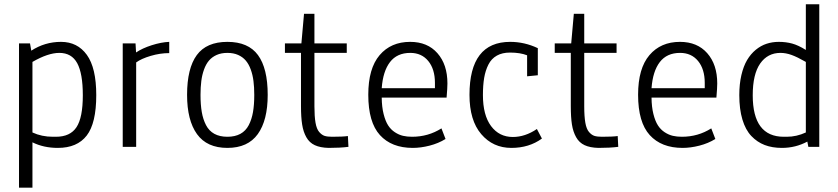

<svg xmlns="http://www.w3.org/2000/svg" viewBox="-20 -683 3899 893"><path d="M130.9 -21V189.9H68.4V-481H119.6L125.5 -447.3Q188.5 -488.3 263.7 -488.3Q340.3 -488.3 384 -427.7Q427.7 -367.2 427.7 -240.7Q427.7 -109.9 383.3 -52.5Q338.9 4.9 249 4.9Q183.1 4.9 130.9 -21ZM130.9 -395V-66.9Q173.8 -46.9 226.1 -46.9H240.2Q306.6 -46.9 335.9 -91.6Q365.2 -136.2 365.2 -239.7Q365.2 -341.3 339.1 -389.2Q313 -437 255.9 -437Q203.6 -437 130.9 -395Z M612.8 -439Q641.6 -458.5 685.8 -472.7Q730 -486.8 767.1 -488.3V-436Q724.6 -436 680.9 -423.1Q637.2 -410.2 613.3 -392.6V0H550.8V-481H610.4Z M850.1 -241.7Q850.1 -365.2 895.3 -426.8Q940.4 -488.3 1037.6 -488.3Q1134.8 -488.3 1179.9 -426.8Q1225.1 -365.2 1225.1 -241.7Q1225.1 -123.5 1179 -59.3Q1132.8 4.9 1037.6 4.9Q942.4 4.9 896.2 -59.3Q850.1 -123.5 850.1 -241.7ZM912.6 -241.7Q912.6 -195.8 918.5 -161.9Q924.3 -127.9 938.2 -101.1Q952.1 -74.2 977.1 -60.5Q1002 -46.9 1037.6 -46.9Q1073.2 -46.9 1098.1 -60.5Q1123 -74.2 1137 -101.1Q1150.9 -127.9 1156.7 -161.9Q1162.6 -195.8 1162.6 -241.7Q1162.6 -277.3 1158.9 -306.2Q1155.3 -335 1146.2 -359.9Q1137.2 -384.8 1123 -401.4Q1108.9 -418 1087.4 -427.5Q1065.9 -437 1037.6 -437Q1009.3 -437 987.8 -427.5Q966.3 -418 952.1 -401.4Q938 -384.8 929 -359.9Q919.9 -335 916.3 -306.2Q912.6 -277.3 912.6 -241.7Z M1508.3 4.9Q1469.2 3.9 1444.1 -7.8Q1418.9 -19.5 1404.8 -44.7Q1390.6 -69.8 1385.3 -103.8Q1379.9 -137.7 1379.9 -189.5V-437H1305.2V-481H1381.8L1394 -618.7H1442.4V-481H1592.8V-437H1442.4V-188.5Q1442.4 -141.6 1447.5 -112.3Q1452.6 -83 1464.6 -69.1Q1476.6 -55.2 1489.7 -51Q1502.9 -46.9 1524.9 -46.9Q1575.2 -46.9 1598.1 -50.3L1600.6 0Q1561.5 4.9 1508.3 4.9Z M1888.2 -437Q1826.7 -437 1793.9 -394.3Q1761.2 -351.6 1755.4 -272.9H2002.9V-297.4Q2002.9 -361.3 1971.9 -399.2Q1940.9 -437 1888.2 -437ZM1896.5 -46.9Q1971.7 -46.9 2033.2 -85.9L2052.2 -36.6Q2019 -16.1 1978 -5.6Q1937 4.9 1899.9 4.9Q1801.3 4.9 1747.1 -54.7Q1692.9 -114.3 1692.9 -242.2Q1692.9 -364.7 1745.6 -426.5Q1798.3 -488.3 1887.7 -488.3Q1968.3 -488.3 2014.6 -435.5Q2061 -382.8 2061 -294.9Q2061 -274.9 2057.1 -229H1755.4Q1755.9 -185.5 1764.2 -152.6Q1772.5 -119.6 1785.2 -99.9Q1797.9 -80.1 1816.7 -67.9Q1835.4 -55.7 1854.5 -51.3Q1873.5 -46.9 1896.5 -46.9Z M2477.1 -83 2500.5 -38.6Q2440.9 4.9 2358.4 4.9Q2272.9 4.9 2218.3 -59.1Q2163.6 -123 2163.6 -241.7Q2163.6 -488.3 2353 -488.3Q2419.4 -488.3 2481.4 -459V-333L2431.6 -328.1V-425.8Q2399.4 -438.5 2352.1 -438.5Q2315.9 -438.5 2290.8 -424.3Q2265.6 -410.2 2251.7 -382.8Q2237.8 -355.5 2231.9 -321Q2226.1 -286.6 2226.1 -240.7Q2226.1 -147.5 2263.9 -96.7Q2301.8 -45.9 2365.2 -45.9Q2422.4 -45.9 2477.1 -83Z M2763.2 4.9Q2724.1 3.9 2699 -7.8Q2673.8 -19.5 2659.7 -44.7Q2645.5 -69.8 2640.1 -103.8Q2634.8 -137.7 2634.8 -189.5V-437H2560.1V-481H2636.7L2648.9 -618.7H2697.3V-481H2847.7V-437H2697.3V-188.5Q2697.3 -141.6 2702.4 -112.3Q2707.5 -83 2719.5 -69.1Q2731.4 -55.2 2744.6 -51Q2757.8 -46.9 2779.8 -46.9Q2830.1 -46.9 2853 -50.3L2855.5 0Q2816.4 4.9 2763.2 4.9Z M3143.1 -437Q3081.5 -437 3048.8 -394.3Q3016.1 -351.6 3010.3 -272.9H3257.8V-297.4Q3257.8 -361.3 3226.8 -399.2Q3195.8 -437 3143.1 -437ZM3151.4 -46.9Q3226.6 -46.9 3288.1 -85.9L3307.1 -36.6Q3273.9 -16.1 3232.9 -5.6Q3191.9 4.9 3154.8 4.9Q3056.2 4.9 3002 -54.7Q2947.8 -114.3 2947.8 -242.2Q2947.8 -364.7 3000.5 -426.5Q3053.2 -488.3 3142.6 -488.3Q3223.1 -488.3 3269.5 -435.5Q3315.9 -382.8 3315.9 -294.9Q3315.9 -274.9 3312 -229H3010.3Q3010.7 -185.5 3019 -152.6Q3027.3 -119.6 3040 -99.9Q3052.7 -80.1 3071.5 -67.9Q3090.3 -55.7 3109.4 -51.3Q3128.4 -46.9 3151.4 -46.9Z M3728 -663.1H3790.5V0H3739.7L3734.9 -24.4Q3680.2 4.9 3616.7 4.9Q3571.8 4.9 3536.6 -8.5Q3501.5 -22 3474.4 -50.5Q3447.3 -79.1 3432.9 -127.2Q3418.5 -175.3 3418.5 -240.7Q3418.5 -292 3428.2 -333.7Q3438 -375.5 3454.8 -403.8Q3471.7 -432.1 3495.1 -451.4Q3518.6 -470.7 3545.4 -479.5Q3572.3 -488.3 3602.1 -488.3Q3635.3 -488.3 3664.1 -480.5Q3692.9 -472.7 3728 -450.7ZM3728 -66.9V-395Q3688 -418 3661.4 -427.5Q3634.8 -437 3609.9 -437Q3550.3 -437 3515.6 -387.5Q3481 -337.9 3481 -239.7Q3481 -46.9 3625.5 -46.9H3639.2Q3685.1 -46.9 3728 -66.9Z"/></svg>

Font: Anaheim
Style: Regular
Weight: 400
Designer: vernon adams
Foundry: vernon adams
Version: Version 1.002; ttfautohint (v0.93.5-3d13) -l 8 -r 50 -G 200 